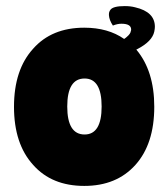

<svg xmlns="http://www.w3.org/2000/svg" viewBox="-20 -601 553 631"><path d="M89 -59Q26 -128 26 -250Q26 -372 89 -441Q150 -510 257 -510Q335 -510 388 -473Q394 -477 397 -480Q409 -490 410 -499Q411 -501 411 -504Q411 -523 379 -523Q366 -523 351 -517Q339 -535 338 -551V-555Q338 -562 343 -569Q352 -581 390 -581Q409 -581 424 -577Q489 -562 489 -513Q489 -507 487 -497Q480 -465 432 -440L430 -439L428 -438Q487 -368 487 -250Q487 -128 425 -59Q363 10 257 10Q150 10 89 -59ZM258 -343Q201 -343 201 -251Q201 -159 258 -159Q314 -159 314 -251Q314 -343 258 -343Z"/></svg>

Font: FC Lilita One
Style: Regular
Weight: 400
Designer: Juan Montoreano
Foundry: Juan Montoreano
Version: Version 1.002